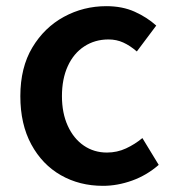

<svg xmlns="http://www.w3.org/2000/svg" viewBox="-20 -589 562 623"><path d="M314 14Q238 14 177.5 -20.5Q117 -55 81.5 -120.5Q46 -186 46 -277Q46 -370 85 -435Q124 -500 187.5 -534.5Q251 -569 325 -569Q377 -569 417 -551Q457 -533 487 -506L424 -422Q402 -441 380 -451Q358 -461 332 -461Q288 -461 253.5 -438.5Q219 -416 200 -374.5Q181 -333 181 -277Q181 -222 200 -180.5Q219 -139 252 -116.5Q285 -94 327 -94Q360 -94 389 -107.5Q418 -121 442 -141L495 -54Q456 -20 408.5 -3Q361 14 314 14Z"/></svg>

Font: Noto Sans JP Thin SemiBold
Style: Regular
Weight: 600
Version: Version 2.004-H2;hotconv 1.0.118;makeotfexe 2.5.65603